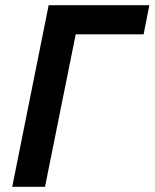

<svg xmlns="http://www.w3.org/2000/svg" viewBox="-20 -718 594 738"><path d="M167 -698H554L532 -586H271L153 0H27Z"/></svg>

Font: IBM Plex Sans SmBld
Style: Italic
Weight: 600
Italic angle: -11°
Designer: Mike Abbink, Paul van der Laan, Pieter van Rosmalen
Foundry: Bold Monday
Version: Version 3.005